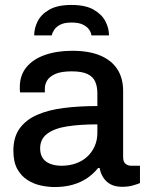

<svg xmlns="http://www.w3.org/2000/svg" viewBox="-20 -743 590 775"><path d="M200 12Q175 12 146 6Q117 0 91.5 -16Q66 -32 50 -60.5Q34 -89 34 -135Q34 -189 59 -224Q84 -259 129 -279Q174 -299 236.5 -307Q299 -315 373 -315V-367Q373 -393 364.5 -413Q356 -433 333.5 -444Q311 -455 269 -455Q227 -455 203.5 -444.5Q180 -434 170.5 -418.5Q161 -403 161 -385V-370H61Q60 -375 60 -380Q60 -385 60 -392Q60 -439 86.5 -471.5Q113 -504 161 -521Q209 -538 272 -538Q340 -538 385.5 -518.5Q431 -499 454 -463Q477 -427 477 -376V-109Q477 -90 486.5 -82Q496 -74 509 -74H545V-4Q533 1 515 6Q497 11 473 11Q446 11 427.5 1.5Q409 -8 397.5 -25.5Q386 -43 382 -65H376Q358 -42 332.5 -24.5Q307 -7 274 2.5Q241 12 200 12ZM229 -74Q260 -74 286.5 -83.5Q313 -93 332 -110.5Q351 -128 362 -152.5Q373 -177 373 -206V-241Q304 -241 252 -233Q200 -225 171 -203.5Q142 -182 142 -144Q142 -121 152 -105.5Q162 -90 182 -82Q202 -74 229 -74ZM268 -723Q325 -723 358 -704Q391 -685 405.5 -657Q420 -629 420 -600H349Q348 -611 340 -623Q332 -635 315 -643.5Q298 -652 269 -652Q240 -652 223.5 -643.5Q207 -635 199 -623Q191 -611 189 -600H118Q118 -629 132 -657Q146 -685 179 -704Q212 -723 268 -723Z"/></svg>

Font: Archivo SemiBold Medium
Style: Regular
Weight: 500
Version: Version 2.001